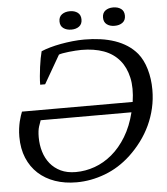

<svg xmlns="http://www.w3.org/2000/svg" viewBox="-56 -866 808 929"><g transform="rotate(-5 347.5 -402.0)"><path d="M278.8 11.7Q221.7 11.7 174.6 -4.6Q127.4 -21 93.3 -52.2Q59.1 -83.5 40.3 -128.7Q21.5 -173.8 21.5 -231.4Q21.5 -252.4 23.9 -271.2Q26.4 -290 30 -305.4Q33.7 -320.8 37.8 -332.8Q42 -344.7 44.9 -352.1H582.5Q592.8 -419.9 581.5 -470Q570.3 -520 542.5 -553.7Q512.2 -590.3 465.3 -607.4Q418.5 -624.5 356.4 -624.5Q344.2 -624.5 327.9 -623.3Q311.5 -622.1 295.4 -620.4Q279.3 -618.7 266.1 -616.2Q252.9 -613.8 247.1 -611.3L168 -474.1H144Q144 -493.2 146 -515.4Q147.9 -537.6 150.9 -559.6Q153.8 -581.5 157.5 -601.1Q161.1 -620.6 165 -634.8Q183.1 -642.6 207.8 -649.7Q232.4 -656.7 260.5 -661.9Q288.6 -667 318.1 -670.2Q347.7 -673.3 375 -673.3Q416.5 -673.3 454.1 -668Q491.7 -662.6 524.2 -651.4Q556.6 -640.1 583.3 -622.6Q609.9 -605 629.9 -581.1Q655.3 -549.8 668.9 -503.2Q682.6 -456.5 682.6 -402.8Q682.6 -356.4 672.6 -313.2Q662.6 -270 644.3 -231Q626 -191.9 600.1 -157.2Q574.2 -122.6 543 -93.3Q485.8 -40 417.2 -14.2Q348.6 11.7 278.8 11.7ZM279.3 -38.1Q326.2 -38.1 371.3 -54.2Q416.5 -70.3 455.8 -103.3Q495.1 -136.2 525.4 -186Q555.7 -235.8 572.3 -302.7H131.3Q127.4 -293 121.1 -273.4Q114.7 -253.9 114.7 -221.2Q114.7 -184.1 124.8 -150.9Q134.8 -117.7 155.3 -92.5Q175.8 -67.4 206.5 -52.7Q237.3 -38.1 279.3 -38.1ZM263.7 -771Q263.7 -793.5 279.1 -804.7Q294.4 -815.9 317.9 -815.9Q340.8 -815.9 355.7 -804.7Q370.6 -793.5 370.6 -771Q370.6 -749 355.7 -737.8Q340.8 -726.6 317.9 -726.6Q294.4 -726.6 279.1 -737.8Q263.7 -749 263.7 -771ZM475.1 -771Q475.1 -793.5 490 -804.7Q504.9 -815.9 527.8 -815.9Q551.3 -815.9 566.4 -804.7Q581.5 -793.5 581.5 -771Q581.5 -749 566.4 -737.8Q551.3 -726.6 527.8 -726.6Q504.9 -726.6 490 -737.8Q475.1 -749 475.1 -771Z"/></g></svg>

Font: PT Astra Serif
Style: Italic
Weight: 400
Italic angle: -16°
Designer: A.Korolkova, I. Chaeva
Foundry: ParaType Ltd
Version: Version 1.001